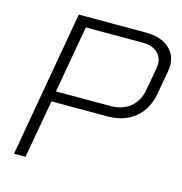

<svg xmlns="http://www.w3.org/2000/svg" viewBox="-104 -795 844 889"><g transform="rotate(15 317.5 -350.0)"><path d="M165 -700H486Q555 -700 595 -667.5Q635 -635 635 -580Q635 -567 632 -552L612 -441Q599 -365 547 -322Q495 -279 416 -279H147L97 0H42ZM416 -329Q473 -329 510 -359Q547 -389 557 -442L577 -553Q579 -567 579 -573Q579 -608 553.5 -629.5Q528 -651 485 -651H212L155 -329Z"/></g></svg>

Font: Bai Jamjuree Light
Style: Italic
Weight: 300
Italic angle: -10°
Version: Version 1.000; ttfautohint (v1.6)